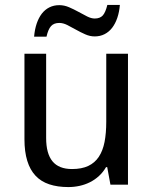

<svg xmlns="http://www.w3.org/2000/svg" viewBox="-20 -756 629 786"><path d="M432.1 0 418.9 -71.8H414.1Q401.9 -50.8 385 -35.4Q368.2 -20 348.1 -10Q328.1 0 305.7 4.9Q283.2 9.8 259.8 9.8Q215.3 9.8 181.6 -1.5Q147.9 -12.7 125.5 -36.6Q103 -60.5 91.6 -97.7Q80.1 -134.8 80.1 -186V-536.1H168.9V-190.9Q168.9 -127.4 194.8 -95.7Q220.7 -64 274.9 -64Q314.5 -64 341.3 -76.7Q368.2 -89.4 384.5 -114Q400.9 -138.7 408 -174.8Q415 -210.9 415 -257.8V-536.1H503.9V0ZM367.7 -606.9Q348.1 -606.9 328.9 -615.5Q309.6 -624 291 -634.5Q272.5 -645 255.4 -653.6Q238.3 -662.1 222.7 -662.1Q200.7 -662.1 189 -649.2Q177.2 -636.2 170.4 -606H119.6Q122.1 -635.3 130.1 -659.2Q138.2 -683.1 151.1 -700Q164.1 -716.8 182.1 -725.8Q200.2 -734.9 222.7 -734.9Q243.2 -734.9 262.9 -726.3Q282.7 -717.8 301.3 -707.5Q319.8 -697.3 336.7 -688.7Q353.5 -680.2 367.7 -680.2Q389.6 -680.2 400.9 -692.9Q412.1 -705.6 419.4 -735.8H470.7Q468.3 -706.5 460.2 -682.9Q452.1 -659.2 439.2 -642.3Q426.3 -625.5 408.2 -616.2Q390.1 -606.9 367.7 -606.9Z"/></svg>

Font: Droid Sans
Style: Regular
Weight: 400
Foundry: Ascender Corporation
Version: Version 1.00 build 114